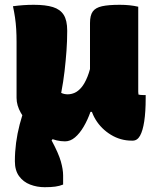

<svg xmlns="http://www.w3.org/2000/svg" viewBox="-20 -576 640 800"><path d="M87 -137H209V-8L195 9Q224 63 233.5 96.5Q243 130 243 155Q243 169 243 176Q243 183 243 193Q228 199 210.5 201.5Q193 204 166 204Q134 204 105.5 193Q77 182 59.5 158Q42 134 42 96Q42 57 47 19Q52 -19 62 -57.5Q72 -96 87 -137ZM121 -556Q170 -556 200.5 -546.5Q231 -537 245.5 -514Q260 -491 260 -449V-445Q260 -405 257 -364Q254 -323 249 -279.5Q244 -236 235 -189Q241 -186 248 -184.5Q255 -183 262 -183Q277 -183 291.5 -189.5Q306 -196 319.5 -212Q333 -228 344.5 -256.5Q356 -285 364 -328L374 -110H357Q345 -76 328.5 -48Q312 -20 292.5 -3.5Q273 13 251 13Q216 13 180.5 -3.5Q145 -20 115 -47Q85 -74 67 -105.5Q49 -137 49 -168Q49 -226 49 -284.5Q49 -343 49 -401Q49 -430 47.5 -455Q46 -480 42.5 -503.5Q39 -527 34 -550Q56 -553 77 -554.5Q98 -556 121 -556ZM479 -556Q501 -556 520 -554Q539 -552 556 -548Q556 -462 556 -376Q556 -290 556 -205Q556 -199 556 -193Q556 -187 557 -182Q565 -180 575 -180Q577 -180 579 -180Q581 -180 583 -180H587Q587 -176 587 -172.5Q587 -169 587 -166Q587 -110 581 -70.5Q575 -31 563.5 -10.5Q552 10 533 10H529Q482 10 442 -14.5Q402 -39 378.5 -77.5Q355 -116 355 -157Q355 -237 355 -318.5Q355 -400 355 -480Q355 -512 366.5 -528Q378 -544 405 -550Q432 -556 479 -556Z"/></svg>

Font: Recursive Casual Black
Style: Regular
Weight: 900
Version: Version 1.047